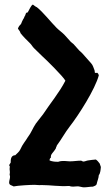

<svg xmlns="http://www.w3.org/2000/svg" viewBox="-20 -800 486 830"><path d="M21.5 -69.3C21.5 -61.5 24.4 -53.7 21.5 -46.9C21.5 -43 23.4 -40 23.4 -36.1C23.4 -28.3 19.5 -18.6 19.5 -10.7C19.5 1 31.2 1 39.1 5.9C57.6 2 110.4 -1 129.9 -1C137.7 -1 145.5 1 161.1 0C199.2 0 233.4 6.8 279.3 3.9C284.2 5.9 289.1 6.8 295.9 6.8C306.6 6.8 316.4 3.9 325.2 6.8C332 7.8 335.9 9.8 342.8 9.8C357.4 9.8 369.1 6.8 381.8 6.8C386.7 3.9 393.6 3.9 397.5 -2.9C400.4 -17.6 406.2 -28.3 407.2 -43C414.1 -50.8 415 -67.4 416 -78.1C415 -83 412.1 -87.9 411.1 -92.8C406.2 -99.6 401.4 -105.5 394.5 -110.4C382.8 -109.4 372.1 -108.4 360.4 -106.4C353.5 -105.5 349.6 -102.5 340.8 -101.6C336.9 -101.6 333 -105.5 330.1 -105.5C314.5 -105.5 297.9 -102.5 282.2 -102.5C269.5 -102.5 251 -107.4 231.4 -100.6C216.8 -100.6 206.1 -101.6 194.3 -106.4C194.3 -110.4 195.3 -116.2 200.2 -119.1C197.3 -133.8 210.9 -139.6 221.7 -159.2C221.7 -164.1 225.6 -167 225.6 -170.9C246.1 -198.2 260.7 -226.6 281.2 -252.9C320.3 -302.7 391.6 -415 407.2 -474.6C406.2 -478.5 404.3 -482.4 400.4 -485.4C384.8 -482.4 391.6 -489.3 388.7 -496.1C384.8 -504.9 381.8 -518.6 374 -526.4C369.1 -531.2 340.8 -564.5 335 -570.3C331.1 -574.2 326.2 -578.1 322.3 -582C313.5 -590.8 306.6 -600.6 297.9 -609.4C293.9 -613.3 290 -615.2 286.1 -619.1C275.4 -629.9 268.6 -639.6 257.8 -650.4C247.1 -661.1 235.4 -668.9 224.6 -679.7C200.2 -704.1 166 -748 139.6 -768.6C132.8 -771.5 128.9 -775.4 122.1 -780.3C113.3 -776.4 106.4 -756.8 99.6 -746.1C90.8 -746.1 91.8 -740.2 88.9 -733.4C85 -728.5 84 -720.7 80.1 -716.8C77.1 -710 73.2 -704.1 71.3 -697.3C70.3 -693.4 64.5 -693.4 57.6 -677.7C57.6 -672.9 67.4 -666 68.4 -657.2C81.1 -640.6 95.7 -627 110.4 -612.3C117.2 -605.5 120.1 -598.6 127 -591.8C137.7 -581.1 150.4 -569.3 162.1 -557.6C178.7 -543 252.9 -469.7 262.7 -451.2C236.3 -399.4 197.3 -353.5 166 -305.7C155.3 -291 144.5 -279.3 134.8 -265.6C122.1 -247.1 114.3 -224.6 99.6 -206.1C90.8 -190.4 78.1 -177.7 67.4 -153.3C63.5 -144.5 52.7 -135.7 45.9 -128.9C31.2 -128.9 25.4 -117.2 26.4 -97.7C25.4 -94.7 19.5 -87.9 19.5 -85C19.5 -82 24.4 -87.9 21.5 -69.3Z"/></svg>

Font: Caesar Dressing Cyrillic
Style: Regular
Weight: 400
Designer: Dathan Boardman
Foundry: Open Window
Version: Version 1.00;July 2, 2020;FontCreator 13.0.0.2642 64-bit